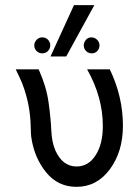

<svg xmlns="http://www.w3.org/2000/svg" viewBox="-20 -714 540 745"><path d="M41 -445H130Q160 -378 168.5 -316.5Q177 -255 179 -208.5Q181 -162 195 -130Q223 -68 277 -68Q323 -68 351 -111.5Q379 -155 379 -225Q379 -337 318 -445H406Q457 -339 457 -226Q457 -126 406.5 -57.5Q356 11 277 11Q204 11 158 -46.5Q112 -104 101 -184Q100 -190 99 -228Q98 -266 90.5 -306Q83 -346 66 -391Q62 -401 53 -420Q44 -439 41 -445ZM113 -538Q113 -550 122 -559.5Q131 -569 144 -569Q158 -569 166.5 -559.5Q175 -550 175 -539Q175 -526 166.5 -516.5Q158 -507 144 -507Q131 -507 122 -516Q113 -525 113 -538ZM176 -495 267 -694H346L237 -495ZM305 -538Q305 -549 313 -559Q321 -569 335 -569Q347 -569 356.5 -560Q366 -551 366 -538Q366 -525 357.5 -516Q349 -507 336 -507Q323 -507 314 -516Q305 -525 305 -538Z"/></svg>

Font: CMU Sans Serif
Style: Medium
Weight: 500
Version: Version 0.7.0